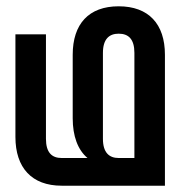

<svg xmlns="http://www.w3.org/2000/svg" viewBox="-20 -589 572 610"><path d="M176 -87C145 -87 126 -104 126 -148V-480H29V-154C29 -56 81 1 176 1H504V-415C504 -513 452 -569 357 -569C262 -569 211 -513 211 -415V-213C211 -157 227 -113 258 -87ZM407 -87H357C327 -87 307 -104 307 -148V-421C307 -465 327 -482 357 -482C388 -482 407 -465 407 -421Z"/></svg>

Font: Modon Arabic
Style: Bold
Weight: 700
Designer: Ahmedzaza
Foundry: Ahmedzaza
Version: Version 2.010